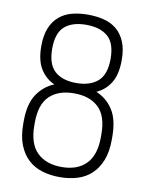

<svg xmlns="http://www.w3.org/2000/svg" viewBox="-83 -791 661 858"><g transform="rotate(10 247.0 -362.5)"><path d="M247 -731Q286 -731 319.5 -722.5Q353 -714 377.5 -693.5Q402 -673 416 -639.5Q430 -606 430 -557Q430 -491 406 -453Q382 -415 343 -398Q391 -378 419.5 -334Q448 -290 448 -212V-200Q448 -144 432.5 -105Q417 -66 390 -41Q363 -16 326.5 -5Q290 6 247 6Q205 6 168 -5Q131 -16 104 -41Q77 -66 61.5 -105Q46 -144 46 -200V-212Q46 -290 75 -334Q104 -378 152 -398Q113 -415 89 -453Q65 -491 65 -557Q65 -606 79 -639.5Q93 -673 117.5 -693.5Q142 -714 175 -722.5Q208 -731 247 -731ZM398 -215Q398 -298 358 -336Q318 -374 247 -374Q176 -374 136 -336Q96 -298 96 -215V-202Q96 -119 136.5 -79.5Q177 -40 248 -40Q319 -40 358.5 -80Q398 -120 398 -202ZM247 -685Q184 -685 149.5 -655Q115 -625 115 -554Q115 -483 149.5 -452Q184 -421 247 -421Q310 -421 345 -452Q380 -483 380 -554Q380 -625 345 -655Q310 -685 247 -685Z"/></g></svg>

Font: AkaAcidDosis
Style: Light
Weight: 300
Designer: Edgar Tolentino, Pablo Impallari, Igino Marini, Aka-Acid
Foundry: Edgar Tolentino, Pablo Impallari, Igino Marini, Aka-Acid
Version: Version 1.007